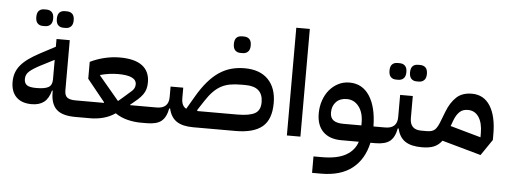

<svg xmlns="http://www.w3.org/2000/svg" viewBox="-58 -907 3491 1314"><g transform="rotate(5 1687.5 -250.0)"><path d="M475 0Q384 0 344.5 -37.5Q305 -75 305 -154V-166H300Q285 -110 253 -85.5Q221 -61 169 -61Q100 -61 63 -98Q26 -135 26 -202Q26 -236 36 -264.5Q46 -293 67 -318Q88 -343 119.5 -365.5Q151 -388 194 -411L300 -467V-520H391V-176Q391 -140 409 -126.5Q427 -113 466 -113H499V-24ZM191 -174Q251 -174 275.5 -189Q300 -204 300 -242V-377L210 -331Q156 -303 132 -281.5Q108 -260 108 -229Q108 -200 126.5 -187Q145 -174 191 -174ZM340 -601Q317 -601 303.5 -615Q290 -629 290 -658Q290 -688 303.5 -701.5Q317 -715 340 -715H355Q378 -715 392 -701.5Q406 -688 406 -658Q406 -629 392 -615Q378 -601 355 -601ZM199 -601Q176 -601 162.5 -615Q149 -629 149 -658Q149 -688 162.5 -701.5Q176 -715 199 -715H214Q237 -715 251 -701.5Q265 -688 265 -658Q265 -629 251 -615Q237 -601 214 -601Z M475 -89 499 -113H661L662 -117L540 -268V-384Q586 -407 639 -419.5Q692 -432 743 -432Q846 -432 897.5 -393Q949 -354 949 -279Q949 -252 943 -232Q937 -212 924 -194Q911 -176 890.5 -157.5Q870 -139 840 -115L841 -113H990V-24L966 0H924Q878 0 832 -11.5Q786 -23 748 -49Q710 -23 666.5 -11.5Q623 0 578 0H475ZM619 -297 756 -134 788 -161Q827 -194 847 -213Q867 -232 867 -258Q867 -318 742 -318Q681 -318 619 -301Z M1193 -192Q1193 -138 1226 -122L1275 -206Q1312 -270 1349.5 -313.5Q1387 -357 1427 -383.5Q1467 -410 1510 -421.5Q1553 -433 1600 -433Q1706 -433 1762.5 -374.5Q1819 -316 1819 -213Q1819 -100 1759 -50Q1699 0 1576 0H1284Q1210 0 1169.5 -27.5Q1129 -55 1116 -114H1110Q1098 -52 1065.5 -26Q1033 0 966 0V-89L990 -113H1023Q1106 -113 1106 -192V-264H1193ZM1576 -113Q1660 -113 1698 -134Q1736 -155 1736 -211Q1736 -319 1615 -319H1585Q1543 -319 1510 -313Q1477 -307 1449 -292Q1421 -277 1395.5 -251Q1370 -225 1344 -185L1301 -119L1304 -113ZM1562 -535Q1539 -535 1525.5 -549Q1512 -563 1512 -592Q1512 -622 1525.5 -635.5Q1539 -649 1562 -649H1577Q1600 -649 1614 -635.5Q1628 -622 1628 -592Q1628 -563 1614 -549Q1600 -535 1577 -535Z M1928 -740H2021V0H1928Z M2122 127H2180Q2285 127 2344 93.5Q2403 60 2422 0H2302Q2221 0 2176.5 -44Q2132 -88 2132 -169Q2132 -217 2146.5 -259Q2161 -301 2186.5 -331.5Q2212 -362 2247 -380Q2282 -398 2324 -398Q2412 -398 2461.5 -323Q2511 -248 2513 -113H2560V-24L2536 0H2502Q2477 115 2397.5 177.5Q2318 240 2184 240H2122ZM2215 -183Q2215 -146 2238 -129.5Q2261 -113 2306 -113H2430V-132Q2430 -201 2398 -242.5Q2366 -284 2315 -284Q2269 -284 2242 -256Q2215 -228 2215 -183Z M2536 -89 2560 -113H2593Q2676 -113 2676 -192V-344H2763V-192Q2763 -113 2841 -113H2879V-24L2854 0Q2780 0 2739.5 -27.5Q2699 -55 2686 -114H2680Q2668 -52 2635.5 -26Q2603 0 2536 0ZM2780 -446Q2757 -446 2743.5 -460Q2730 -474 2730 -503Q2730 -533 2743.5 -546.5Q2757 -560 2780 -560H2795Q2818 -560 2832 -546.5Q2846 -533 2846 -503Q2846 -474 2832 -460Q2818 -446 2795 -446ZM2639 -446Q2616 -446 2602.5 -460Q2589 -474 2589 -503Q2589 -533 2602.5 -546.5Q2616 -560 2639 -560H2654Q2677 -560 2691 -546.5Q2705 -533 2705 -503Q2705 -474 2691 -460Q2677 -446 2654 -446Z M2992 -57Q2969 -26 2937 -13Q2905 0 2855 0V-89L2879 -113Q2917 -113 2934.5 -129.5Q2952 -146 2967 -186L2995 -258Q3019 -320 3058.5 -357.5Q3098 -395 3165 -395Q3247 -395 3291 -325.5Q3335 -256 3335 -131V-92L3260 18ZM3039 -162 3249 -103V-131Q3249 -202 3222 -242Q3195 -282 3147 -282Q3112 -282 3090.5 -261.5Q3069 -241 3055 -205Z"/></g></svg>

Font: IBM Plex Arabic Medium
Style: Regular
Weight: 500
Designer: Mike Abbink, Paul van der Laan, Pieter van Rosmalen, Wael Morcos, Khajak Apelian
Foundry: Bold Monday
Version: Version 1.0